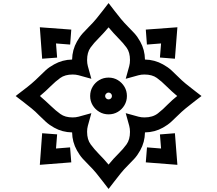

<svg xmlns="http://www.w3.org/2000/svg" viewBox="-20 -1046 1416 1252"><path d="M688 -1025.9 727.1 -975.1Q747.6 -948.2 768.8 -922.6Q790 -897 814 -873Q835.4 -852.1 856.2 -829.1Q877 -806.2 894 -775.4Q924.3 -721.7 925.3 -657.7Q988.3 -656.7 1043 -626Q1074.2 -608.9 1097.2 -588.1Q1120.1 -567.4 1140.6 -546.4Q1164.1 -522.5 1190.2 -501Q1216.3 -479.5 1243.2 -459L1293.9 -419.9L1243.2 -380.9Q1216.3 -360.4 1189.9 -338.6Q1163.6 -316.9 1140.6 -293.9Q1119.6 -272.9 1096.7 -252Q1073.7 -231 1043 -213.9Q989.3 -183.6 925.3 -182.6Q924.3 -118.7 894 -64.9Q877 -34.2 856 -11Q835 12.2 814 32.7Q790 56.2 768.8 82.3Q747.6 108.4 727.1 135.3L688 186L648.9 135.3Q628.4 108.4 607.2 82.5Q585.9 56.6 561.5 32.7Q540.5 12.2 519.8 -10.7Q499 -33.7 481.9 -64.9Q451.2 -119.6 450.2 -182.6Q386.2 -183.6 332.5 -213.9Q301.8 -231 278.8 -252Q255.9 -272.9 234.9 -293.9Q211.4 -318.4 185.5 -339.4Q159.7 -360.4 132.8 -380.9L82 -419.9L132.8 -459Q159.7 -479 185.3 -500.7Q210.9 -522.5 234.9 -546.4Q255.9 -567.9 278.6 -588.4Q301.3 -608.9 332.5 -626Q387.2 -656.7 450.2 -657.7Q451.2 -720.7 481.9 -775.4Q499 -806.6 519.8 -829.3Q540.5 -852.1 561.5 -873Q585.9 -897 607.4 -922.9Q628.9 -948.7 648.9 -975.1ZM1136.7 -868.2 1120.6 -663.1 1022.9 -670.9 1030.3 -762.7 938 -755.4 930.7 -853ZM239.7 -868.2 444.8 -853 437.5 -755.4 345.2 -762.7 352.5 -670.4 254.9 -663.1ZM688 -867.7Q672.4 -849.6 656.2 -831.5Q640.1 -813.5 623 -796.4Q592.3 -766.1 570.1 -735.4Q547.9 -704.6 547.9 -653.8Q547.9 -633.3 552.7 -615.2L575.7 -532.2L492.7 -555.2Q474.6 -560.1 454.1 -560.1Q403.8 -560.1 372.6 -537.4Q341.3 -514.6 311.5 -484.9Q294.9 -468.3 276.9 -451.9Q258.8 -435.5 240.2 -419.9Q259.3 -403.8 277.3 -387.2Q295.4 -370.6 313.5 -353.5Q343.3 -324.7 374 -302.5Q404.8 -280.3 453.6 -280.3Q474.6 -280.3 492.7 -285.2L575.7 -308.1L552.7 -225.1Q547.9 -207 547.9 -186.5Q547.9 -136.2 571.3 -104.5Q594.7 -72.8 623 -43.9Q640.1 -26.9 656.2 -9Q672.4 8.8 688 27.3Q703.6 8.3 720.2 -10.3Q736.8 -28.8 754.4 -45.9Q782.7 -73.7 805.2 -104.7Q827.6 -135.7 827.6 -186Q827.6 -207 822.8 -225.1L799.8 -308.1L882.8 -285.2Q900.9 -280.3 921.9 -280.3Q975.6 -280.3 1009.5 -306.6Q1043.5 -333 1073.2 -364.3Q1088.4 -379.9 1103.8 -393.3Q1119.1 -406.7 1135.3 -419.9Q1116.7 -435.5 1098.9 -451.7Q1081.1 -467.8 1064 -484.9Q1033.7 -515.6 1002.9 -537.8Q972.2 -560.1 921.4 -560.1Q900.9 -560.1 882.8 -555.2L799.8 -532.2L822.8 -615.2Q827.6 -633.3 827.6 -654.3Q827.6 -704.6 805.9 -734.6Q784.2 -764.6 754.4 -794.4Q736.8 -812 720.5 -830.3Q704.1 -848.6 688 -867.7ZM688 -540Q721.2 -540 748.3 -523.7Q775.4 -507.3 791.5 -480.2Q807.6 -453.1 807.6 -419.9Q807.6 -387.2 791.5 -359.9Q775.4 -332.5 748.3 -316.4Q721.2 -300.3 688 -300.3Q655.3 -300.3 627.9 -316.4Q600.6 -332.5 584.2 -359.6Q567.9 -386.7 567.9 -419.9Q567.9 -453.1 584 -480.5Q600.1 -507.8 627.4 -523.9Q654.8 -540 688 -540ZM688 -442.4Q679.2 -442.4 672.4 -435.5Q665.5 -428.7 665.5 -419.9Q665.5 -411.1 672.1 -404.5Q678.7 -397.9 688 -397.9Q697.3 -397.9 703.6 -404.3Q710 -410.6 710 -419.9Q710 -429.2 703.4 -435.8Q696.8 -442.4 688 -442.4ZM239.7 28.8 254.9 -177.2 352.5 -169.9 345.2 -77.6 437 -85 444.8 12.7ZM1136.7 28.8 930.7 12.7 938.5 -85 1030.3 -77.6 1022.9 -169.4 1120.6 -177.2Z"/></svg>

Font: Pinar-DS3-FD Black
Style: Regular
Weight: 900
Designer: Amin Abedi
Version: Version 3.000